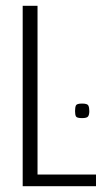

<svg xmlns="http://www.w3.org/2000/svg" viewBox="-20 -640 350 660"><path d="M58 -620H109V-40H310V0H58ZM262 -234Q244 -234 241 -240Q238 -246 238 -258Q238 -271 241 -277.5Q244 -284 262 -284Q280 -284 283.5 -277.5Q287 -271 287 -258Q287 -246 283 -240Q279 -234 262 -234Z"/></svg>

Font: Smooch Sans Thin
Style: Regular
Weight: 400
Version: Version 1.010